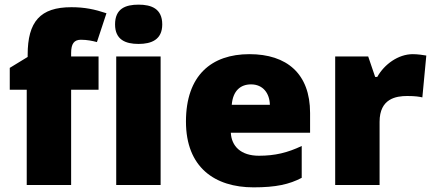

<svg xmlns="http://www.w3.org/2000/svg" viewBox="-20 -889 1865 826"><path d="M404 -503V-646H286V-661C286 -701 299 -718 328 -718C355 -718 378 -713 397 -708L438 -832C387 -849 344 -858 287 -858C153 -858 99 -796 99 -653V-644L22 -597V-503H95V-93H286V-503Z M576 -869C520 -869 475 -852 475 -784C475 -718 520 -700 576 -700C631 -700 678 -718 678 -784C678 -852 631 -869 576 -869ZM671 -646H480V-93H671Z M1053 -656C890 -656 780 -565 780 -366C780 -169 904 -83 1071 -83C1167 -83 1225 -96 1278 -124V-261C1217 -232 1163 -219 1094 -219C1016 -219 976 -260 973 -318H1314V-403C1314 -572 1214 -656 1053 -656ZM1060 -526C1112 -526 1140 -487 1141 -438H977C982 -499 1015 -526 1060 -526Z M1756 -656C1693 -656 1633 -612 1603 -558H1594L1564 -646H1422V-93H1613V-365C1613 -465 1684 -476 1732 -476C1767 -476 1784 -473 1797 -470L1814 -650C1803 -652 1777 -656 1756 -656Z"/></svg>

Font: Noto Sans Telugu UI Black
Style: Regular
Weight: 900
Designer: Jelle Bosma - Monotype Design Team
Foundry: Monotype Imaging Inc.
Version: Version 2.005